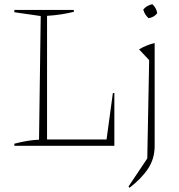

<svg xmlns="http://www.w3.org/2000/svg" viewBox="-20 -691 849 910"><path d="M515 -250H522V0H48V-10Q79 -18 108 -23Q137 -28 165 -29L173 -615L48 -633V-644H330V-635Q302 -628 270 -623Q238 -618 203 -616V-30H485ZM594 199 589 193 678 60 687 -406 639 -457Q674 -478 713 -487V1Q713 61 682 108Q651 155 594 199ZM702 -671Q722 -653 725 -628Q709 -608 684 -605Q665 -622 659 -646Q676 -666 702 -671Z"/></svg>

Font: Piazzolla Thin
Style: Regular
Weight: 100
Designer: Juan Pablo del Peral
Foundry: Huerta Tipografica
Version: Version 1.330